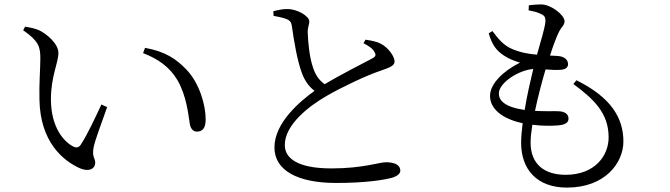

<svg xmlns="http://www.w3.org/2000/svg" viewBox="-20 -803 3040 871"><path d="M163 -537C163 -492 157 -423 159 -351C162 -160 266 -73 344 -39C385 -22 412 -38 412 -65C412 -86 396 -91 405 -136C411 -167 443 -251 466 -317L440 -329C411 -267 377 -193 346 -146C337 -133 326 -131 311 -139C269 -161 211 -226 211 -353C211 -456 245 -519 245 -563C245 -604 193 -649 157 -666C138 -674 118 -678 94 -682L85 -666C156 -616 163 -591 163 -537ZM629 -562C695 -537 749 -500 784 -441C826 -370 834 -285 841 -241C845 -218 857 -206 873 -206C900 -206 913 -223 913 -262C913 -329 883 -428 826 -487C781 -534 732 -569 638 -586Z M1220 -752 1221 -731C1236 -728 1260 -724 1276 -718C1296 -711 1302 -701 1304 -685C1314 -612 1329 -528 1348 -476C1359 -444 1378 -412 1407 -391C1342 -344 1225 -247 1225 -134C1225 -30 1330 27 1505 27C1641 27 1723 13 1760 3C1780 -3 1796 -15 1796 -28C1796 -58 1765 -67 1730 -67C1701 -67 1626 -39 1484 -39C1328 -39 1272 -86 1272 -145C1272 -238 1382 -322 1462 -368C1531 -408 1643 -461 1706 -482C1746 -496 1770 -504 1770 -524C1770 -545 1745 -584 1709 -604C1691 -614 1665 -619 1638 -623L1629 -607C1650 -596 1672 -583 1680 -565C1687 -552 1683 -545 1667 -537C1630 -517 1526 -465 1453 -421C1424 -441 1408 -469 1398 -503C1384 -544 1377 -617 1376 -655C1375 -679 1383 -689 1383 -707C1382 -730 1329 -762 1284 -762C1264 -762 1246 -759 1220 -752Z M2214 -662 2197 -652C2211 -604 2229 -575 2266 -551C2292 -534 2313 -527 2339 -519C2263 -481 2203 -423 2203 -368C2203 -310 2257 -264 2351 -244C2347 -212 2344 -181 2344 -156C2344 -34 2416 48 2552 48C2726 48 2808 -65 2808 -161C2808 -270 2750 -362 2595 -439L2581 -422C2674 -353 2741 -290 2741 -180C2741 -96 2678 -10 2546 -10C2452 -10 2387 -56 2387 -156C2387 -178 2390 -206 2395 -237C2443 -231 2485 -232 2510 -234C2547 -237 2559 -248 2559 -265C2559 -285 2543 -296 2519 -298C2498 -300 2457 -297 2407 -300C2421 -367 2440 -438 2455 -488C2480 -486 2505 -485 2519 -486C2544 -487 2557 -496 2557 -512C2557 -529 2544 -546 2512 -549L2475 -551C2491 -600 2503 -632 2515 -657C2527 -682 2541 -688 2541 -707C2541 -734 2481 -783 2434 -783C2414 -783 2396 -781 2379 -779L2378 -756C2394 -753 2415 -749 2431 -741C2449 -733 2456 -727 2454 -702C2451 -675 2434 -618 2416 -555C2380 -558 2343 -564 2305 -580C2265 -596 2240 -627 2214 -662ZM2360 -304C2266 -318 2243 -349 2243 -379C2243 -427 2332 -485 2399 -490C2387 -440 2371 -371 2360 -304Z"/></svg>

Font: Harano Aji Mincho CN
Style: Regular
Weight: 400
Foundry: Masamichi Hosoda
Version: HaranoAjiMinchoCN-Regular version 20230610;ttx 4.39.4